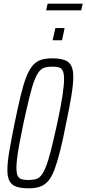

<svg xmlns="http://www.w3.org/2000/svg" viewBox="-20 -1012 468 1040"><path d="M136 8Q95 8 69.5 -0.5Q44 -9 32 -30.5Q20 -52 20 -91Q20 -132 30.5 -193.5Q41 -255 59 -344Q77 -432 92 -494Q107 -556 122.5 -595.5Q138 -635 157 -657Q176 -679 201 -687.5Q226 -696 262 -696Q302 -696 327.5 -687.5Q353 -679 365 -657.5Q377 -636 377 -597Q377 -557 367 -495Q357 -433 338 -344Q321 -255 305.5 -194Q290 -133 275 -93Q260 -53 240.5 -31Q221 -9 195.5 -0.5Q170 8 136 8ZM134 -37Q157 -37 173.5 -41.5Q190 -46 203 -61.5Q216 -77 229 -110Q242 -143 256.5 -200Q271 -257 290 -344Q310 -437 318.5 -494.5Q327 -552 327 -583Q327 -614 320 -628.5Q313 -643 299 -647Q285 -651 264 -651Q241 -651 224 -646.5Q207 -642 193.5 -626.5Q180 -611 167 -578Q154 -545 140 -488Q126 -431 107 -344Q94 -282 85.5 -236Q77 -190 73 -157.5Q69 -125 69 -104Q69 -73 76 -59Q83 -45 98 -41Q113 -37 134 -37ZM265 -794 280 -860H330L316 -794ZM230 -956 238 -992H428L420 -956Z"/></svg>

Font: Saira UltraCondensed Light
Style: Italic
Weight: 300
Width: 1
Italic angle: -12°
Designer: Hector Gatti with collaboration of the Omnibus-Type team
Foundry: Omnibus-Type
Version: Version 1.101